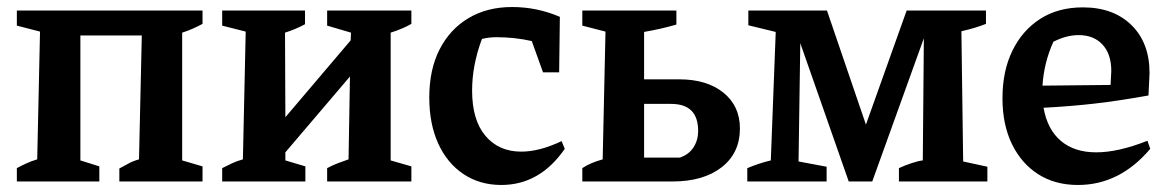

<svg xmlns="http://www.w3.org/2000/svg" viewBox="-20 -517 3331 547"><path d="M28 0V-38Q41 -45 55 -51.5Q69 -58 86 -63L94 -427L28 -444V-487H557V-449Q544 -442 529.5 -435.5Q515 -429 499 -424V-60L557 -43V0H320V-37Q332 -43 345 -50.5Q358 -58 376 -63L384 -416H209V-60L263 -43V0Z M613 0V-38Q627 -45 640.5 -51.5Q654 -58 672 -63L680 -427L613 -444V-487H849V-448Q836 -441 822 -435Q808 -429 792 -424L793 -183L979 -402L980 -424L912 -444V-487H1152V-449Q1128 -435 1093 -424V-60L1152 -43V0H912V-38Q927 -46 942.5 -52Q958 -58 973 -63L977 -299L793 -83V-60L850 -43V0Z M1408 10Q1347 10 1300.5 -21Q1254 -52 1228.5 -108Q1203 -164 1203 -239Q1203 -319 1232.5 -376.5Q1262 -434 1315 -465.5Q1368 -497 1439 -497Q1510 -497 1575 -469L1573 -311H1527L1495 -400Q1447 -411 1394 -411Q1373 -411 1353 -406Q1325 -331 1325 -259Q1325 -175 1363 -130Q1401 -85 1465 -85Q1517 -85 1580 -115L1589 -93Q1518 10 1408 10Z M1639 0V-38Q1661 -53 1697 -63L1705 -427L1639 -444V-487H1907V-447Q1866 -435 1815 -426V-291H1915Q1994 -291 2041 -253Q2088 -215 2088 -151Q2088 -81 2036 -40.5Q1984 0 1896 0ZM1815 -68H1917Q1943 -77 1956 -97.5Q1969 -118 1969 -144Q1969 -221 1892 -221H1815Z M2724 -57 2793 -42V0H2541V-38Q2558 -46 2578 -52.5Q2598 -59 2609 -60L2612 -408L2465 0H2398L2260 -394L2255 -57L2335 -42V0H2109V-38Q2126 -45 2142.5 -50.5Q2159 -56 2176 -60L2190 -426L2112 -445V-487H2336L2447 -162L2563 -487H2789V-449Q2759 -437 2719 -428Z M3051 10Q2986 10 2938 -20.5Q2890 -51 2863 -106.5Q2836 -162 2836 -237Q2836 -315 2864.5 -373Q2893 -431 2944 -463.5Q2995 -496 3065 -496Q3152 -496 3203.5 -445.5Q3255 -395 3255 -309L3252 -245Q3169 -230 3099.5 -222Q3030 -214 2953 -210Q2964 -148 3002.5 -115.5Q3041 -83 3103 -83Q3166 -83 3249 -116L3257 -93Q3170 10 3051 10ZM2981 -398Q2954 -338 2950 -273L3144 -275L3146 -315Q3146 -363 3121 -390Q3096 -417 3053 -417Q3018 -417 2981 -398Z"/></svg>

Font: Piazzolla SemiBold
Style: Regular
Weight: 600
Designer: Juan Pablo del Peral
Foundry: Huerta Tipografica
Version: Version 1.330